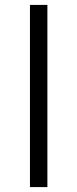

<svg xmlns="http://www.w3.org/2000/svg" viewBox="-20 -762 314 782"><path d="M102 0V-742H173V0Z"/></svg>

Font: Modern
Style: Small
Weight: 400
Designer: Julieta Ulanovsky
Foundry: Julieta Ulanovsky
Version: Version 8.000